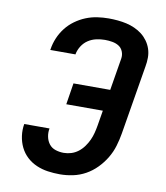

<svg xmlns="http://www.w3.org/2000/svg" viewBox="-84 -813 768 890"><g transform="rotate(10 300.0 -367.5)"><path d="M258 8Q229 8 201 4Q173 0 147.5 -11Q122 -22 102 -40.5Q82 -59 70 -83.5Q58 -108 54 -136.5Q50 -165 55 -193H174Q170 -174 174 -154Q178 -134 189.5 -119.5Q201 -105 219.5 -99Q238 -93 258 -93Q276 -93 293.5 -98.5Q311 -104 326 -115.5Q341 -127 352.5 -143Q364 -159 371.5 -175.5Q379 -192 383.5 -209.5Q388 -227 391 -245L403 -317H231L247 -418H420L445 -569Q448 -587 441.5 -603Q435 -619 421.5 -627.5Q408 -636 390.5 -639Q373 -642 356 -642Q336 -642 315.5 -637.5Q295 -633 277.5 -621.5Q260 -610 248.5 -592Q237 -574 233 -554Q233 -553 233 -552.5Q233 -552 233 -552H114Q114 -553 114.5 -554Q115 -555 115 -556Q119 -583 130 -609Q141 -635 158.5 -657.5Q176 -680 199.5 -697Q223 -714 249 -724.5Q275 -735 302 -739Q329 -743 356 -743Q377 -743 398.5 -741Q420 -739 440 -734.5Q460 -730 479 -721.5Q498 -713 513.5 -701Q529 -689 541 -672.5Q553 -656 559.5 -636.5Q566 -617 566 -595.5Q566 -574 562 -553L508 -228Q503 -198 494 -168Q485 -138 468.5 -110.5Q452 -83 429 -59.5Q406 -36 378 -20.5Q350 -5 319 1.5Q288 8 258 8Z"/></g></svg>

Font: Iosevka Curly Extended Oblique
Style: Bold
Weight: 700
Width: 7
Italic angle: -9°
Monospace: yes
Designer: Belleve Invis
Foundry: Belleve Invis
Version: Version 11.1.0; ttfautohint (v1.8.3)